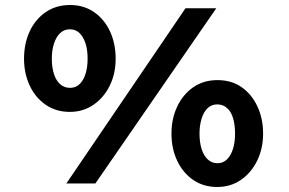

<svg xmlns="http://www.w3.org/2000/svg" viewBox="-20 -733 1155 767"><path d="M245 0 721 -700H844L361 0ZM259 -286Q204 -286 162.5 -314.5Q121 -343 98.5 -391.5Q76 -440 76 -498Q76 -559 98.5 -607.5Q121 -656 162.5 -684.5Q204 -713 260 -713Q315 -713 356 -684.5Q397 -656 419.5 -607.5Q442 -559 442 -498Q442 -439 418.5 -391Q395 -343 353.5 -314.5Q312 -286 259 -286ZM260 -382Q283 -382 298.5 -397.5Q314 -413 322 -439Q330 -465 330 -498Q330 -534 321.5 -560Q313 -586 297.5 -601Q282 -616 259 -616Q236 -616 220 -600.5Q204 -585 195.5 -558.5Q187 -532 187 -498Q187 -464 195.5 -437.5Q204 -411 220.5 -396.5Q237 -382 260 -382ZM848 14Q793 14 752 -14Q711 -42 688 -90.5Q665 -139 665 -199Q665 -259 688 -307.5Q711 -356 752 -384.5Q793 -413 849 -413Q905 -413 945.5 -384.5Q986 -356 1008.5 -307.5Q1031 -259 1031 -199Q1031 -140 1007.5 -91.5Q984 -43 942.5 -14.5Q901 14 848 14ZM849 -81Q872 -81 887.5 -97Q903 -113 911 -139Q919 -165 919 -199Q919 -233 911.5 -259.5Q904 -286 887.5 -301Q871 -316 848 -316Q825 -316 809 -300.5Q793 -285 785 -258Q777 -231 777 -199Q777 -164 785.5 -137.5Q794 -111 810 -96Q826 -81 849 -81Z"/></svg>

Font: Lexend Peta Medium
Style: Regular
Weight: 500
Designer: Bonnie Shaver-Troup, Thomas Jockin
Foundry: Lexend
Version: Version 1.007